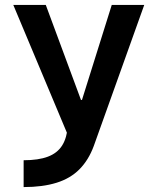

<svg xmlns="http://www.w3.org/2000/svg" viewBox="-20 -540 640 780"><path d="M76 111Q136 111 174.5 96.5Q213 82 232.5 51Q252 20 256 -31L263 26L34 -520H166L309 -134H313L434 -520H566L361 53Q340 110 303 147.5Q266 185 209.5 202.5Q153 220 76 220Z"/></svg>

Font: M PLUS Code Latin Expanded SemiBold
Style: Regular
Weight: 600
Width: 7
Designer: Coji Morishita
Foundry: UNDERFOREST DESIGN
Version: Version 1.002; ttfautohint (v1.8.3)